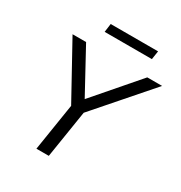

<svg xmlns="http://www.w3.org/2000/svg" viewBox="-199 -1014 1087 1155"><g transform="rotate(30 344.0 -436.5)"><path d="M222 0 280 -366 287 -304 66 -705H160L329 -395H317L585 -705H688L338 -304L366 -366L308 0ZM226 -814 234 -873H563L554 -814Z"/></g></svg>

Font: Nunito Sans 10pt
Style: Italic
Weight: 400
Italic angle: -9°
Designer: Vernon Adams
Foundry: Vernon Adams
Version: Version 3.101;gftools[0.9.27]